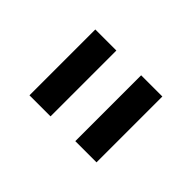

<svg xmlns="http://www.w3.org/2000/svg" viewBox="-54 -803 400 400"><g transform="rotate(45 146.0 -603.0)"><path d="M47 -506H109V-700H47ZM182 -506H244.5V-700H182Z"/></g></svg>

Font: MCL Standard Light
Style: Regular
Weight: 300
Designer: Květoslav Bartoš
Foundry: Florian Karsten
Version: Version 1.001;Glyphs 3.2.3 (3260)